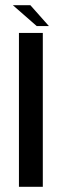

<svg xmlns="http://www.w3.org/2000/svg" viewBox="-20 -720 258 740"><path d="M53 0H145V-593H53ZM121.5 -619.5H168.5L97 -700H29.5Z"/></svg>

Font: Anybody
Style: Regular
Weight: 400
Designer: Tyler Finck
Foundry: Etcetera Type Company
Version: Version 1.110